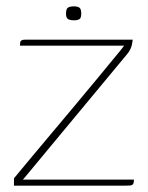

<svg xmlns="http://www.w3.org/2000/svg" viewBox="-20 -585 466 605"><path d="M52 -19H402Q402 -13 401 -9Q400 -5 397.5 -3Q395 -1 390 -0.5Q385 0 376 0H24V-23Q24 -23 40.5 -43Q57 -63 85 -96.5Q113 -130 147.5 -171Q182 -212 217.5 -254.5Q253 -297 284.5 -335Q316 -373 338 -400Q351 -415 359.5 -426Q368 -437 371 -441H43Q43 -447 43.5 -451Q44 -455 47.5 -457.5Q51 -460 59 -460H398Q398 -459 397.5 -454.5Q397 -450 395.5 -443.5Q394 -437 390.5 -429.5Q387 -422 381 -415L59 -27ZM213 -521Q202 -521 195 -524.5Q188 -528 188 -542Q188 -558 195 -561.5Q202 -565 213 -565Q224 -565 230 -561Q236 -557 236 -542Q236 -528 230 -524.5Q224 -521 213 -521Z"/></svg>

Font: Genos Thin
Style: Regular
Weight: 100
Designer: Robert E. Leuschke
Foundry: Robert E. Leuschke
Version: Version 1.010